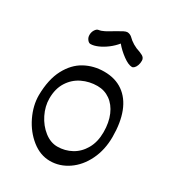

<svg xmlns="http://www.w3.org/2000/svg" viewBox="-205 -983 1019 1115"><g transform="rotate(30 304.5 -425.5)"><path d="M548.3 -292Q548.3 -204.6 514.4 -135.3Q480.5 -65.9 423.8 -27.3Q367.2 11.2 302.2 11.2Q237.3 11.2 180.4 -33.9Q123.5 -79.1 89.8 -148.9Q56.2 -218.8 56.2 -288.1Q57.6 -394.5 94.2 -463.6Q130.9 -532.7 189.5 -564.5Q248 -596.2 317.9 -596.2Q392.1 -596.2 443.8 -559.8Q495.6 -523.4 522 -455.3Q548.3 -387.2 548.3 -292ZM489.3 -289.1Q489.3 -354 468.3 -402.8Q447.3 -451.7 409.9 -478Q372.6 -504.4 325.2 -504.4Q271.5 -504.4 224.1 -481.7Q176.8 -459 147.7 -413.3Q118.7 -367.7 118.7 -302.2Q118.7 -250 144 -198.7Q169.4 -147.5 210.9 -115Q252.4 -82.5 297.9 -82.5Q348.6 -82.5 392.3 -106.4Q436 -130.4 462.6 -177.2Q489.3 -224.1 489.3 -289.1ZM167 -694.8Q155.8 -694.8 145.8 -707.8Q135.7 -720.7 135.7 -737.8Q135.7 -757.3 145.5 -772.5Q155.3 -787.6 167 -789.1Q184.1 -791.5 203.9 -801.8Q223.6 -812 253.4 -830.6Q280.3 -846.7 295.2 -854.2Q310.1 -861.8 319.8 -861.8Q335.9 -860.8 348.6 -850.6Q385.3 -813.5 436.5 -798.3Q450.2 -792.5 457.3 -788.6Q464.4 -784.7 469.5 -777.6Q474.6 -770.5 474.6 -759.8Q474.6 -742.2 469.5 -728.5Q464.4 -714.8 456.8 -707.3Q449.2 -699.7 441.9 -699.7Q418 -699.7 381.3 -726.6Q344.7 -753.4 318.4 -785.2Q297.9 -759.8 270.8 -739.3Q243.7 -718.8 216.1 -706.8Q188.5 -694.8 167 -694.8Z"/></g></svg>

Font: Dekko
Style: Regular
Weight: 400
Designer: Multiple
Foundry: Sorkin Type
Version: Version 2.001